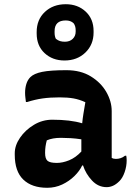

<svg xmlns="http://www.w3.org/2000/svg" viewBox="-20 -881 640 911"><path d="M510 -354V-132Q518 -127 530 -127Q541 -127 552 -130.5Q563 -134 573 -142H579Q580 -136 580.5 -132Q581 -128 581 -120Q581 -92 571.5 -64.5Q562 -37 547 -22Q531 -6 516 0.5Q501 7 486 7Q446 7 416.5 -24.5Q387 -56 374 -96H370Q358 -70 333 -45.5Q308 -21 275 -5.5Q242 10 204 10Q131 10 90.5 -29Q50 -68 50 -147V-154Q50 -191 75 -227.5Q100 -264 140.5 -288.5Q181 -313 228 -313Q314 -313 370 -296Q372 -318 376 -342.5Q380 -367 385 -396Q357 -409 329 -414Q301 -419 263 -419Q218 -419 182.5 -414Q147 -409 109 -397H103Q102 -406 100.5 -417.5Q99 -429 99 -441Q99 -463 105 -482.5Q111 -502 124 -515Q141 -532 180 -540Q219 -548 295 -548Q363 -548 411 -518.5Q459 -489 484.5 -444.5Q510 -400 510 -354ZM194 -155Q194 -128 205.5 -118Q217 -108 250 -108Q277 -108 308 -120.5Q339 -133 366 -162V-220Q340 -224 315.5 -225.5Q291 -227 269 -227Q229 -227 202 -215Q198 -200 196 -186Q194 -172 194 -157ZM292 -861Q349 -861 386.5 -826Q424 -791 424 -734V-727Q424 -669 385 -631.5Q346 -594 286 -594Q229 -594 191.5 -629Q154 -664 154 -722V-729Q154 -788 193 -824.5Q232 -861 292 -861ZM292 -784Q239 -784 239 -733V-726Q239 -709 245 -697Q255 -689 265 -686Q275 -683 288 -683Q311 -683 325 -696.5Q339 -710 339 -731V-738Q339 -758 329 -771Q315 -784 292 -784Z"/></svg>

Font: Recursive Mn Csl St
Style: Bold
Weight: 700
Monospace: yes
Version: Version 1.079;hotconv 1.0.112;makeotfexe 2.5.65598; ttfautoh